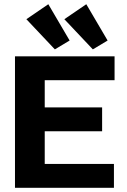

<svg xmlns="http://www.w3.org/2000/svg" viewBox="-20 -890 603 910"><path d="M240 -656 310 -698 209 -870 105 -799ZM420 -656 490 -698 389 -870 285 -799ZM51 0H520V-113H192V-268H464V-381H192V-510H523V-623H51Z"/></svg>

Font: Inconsolata SemiExpanded Black
Style: Regular
Weight: 900
Width: 6
Monospace: yes
Designer: Raph Levien, Cyreal, Brenton Simpson
Foundry: Raph Levien, Cyreal, Google
Version: Version 3.100